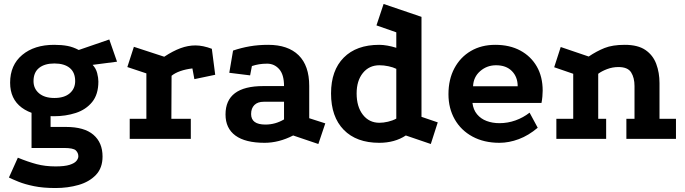

<svg xmlns="http://www.w3.org/2000/svg" viewBox="-20 -700 3454 968"><path d="M252 -114Q148 -114 89.5 -157.5Q31 -201 31 -283Q31 -372 92 -423Q153 -474 253 -474Q291 -474 320 -468.5Q349 -463 377 -448L531 -501L570 -389L447 -373Q464 -355 470 -331Q476 -307 476 -289Q476 -224 444.5 -185.5Q413 -147 362 -130.5Q311 -114 252 -114ZM260 248Q197 248 151 238.5Q105 229 74 216.5Q43 204 25 195L70 95Q121 116 164.5 127.5Q208 139 260 139Q306 139 331 131Q356 123 365.5 111Q375 99 375 88Q375 71 362.5 58.5Q350 46 302 46H139V-148L235 -130V-60H313Q405 -60 451 -20.5Q497 19 497 89Q497 147 463.5 182Q430 217 376 232.5Q322 248 260 248ZM254 -206Q304 -206 331.5 -229.5Q359 -253 359 -291Q359 -335 331.5 -357.5Q304 -380 254 -380Q205 -380 177 -357.5Q149 -335 149 -291Q149 -253 177 -229.5Q205 -206 254 -206Z M808 -414Q852 -443 890 -457Q928 -471 965 -471Q1003 -471 1048 -454L1065 -323L960 -301L950 -355Q916 -351 889 -341.5Q862 -332 845 -318L844 -101H942V0H634V-101H718V-330L622 -362L655 -464Z M1458 -17Q1386 20 1314 20Q1217 20 1167 -16.5Q1117 -53 1117 -123Q1117 -266 1307 -266H1412Q1412 -324 1387.5 -351.5Q1363 -379 1327 -379Q1305 -379 1286.5 -376Q1268 -373 1250 -367L1241 -320L1136 -333L1155 -445Q1196 -459 1239.5 -466.5Q1283 -474 1332 -474Q1432 -474 1485.5 -421.5Q1539 -369 1539 -267V-104L1620 -78L1585 26ZM1310 -187Q1279 -187 1262.5 -170.5Q1246 -154 1246 -125Q1246 -72 1318 -72Q1368 -72 1412 -98V-187Z M2152 26 2026 -17Q1970 20 1892 20Q1777 20 1713 -45.5Q1649 -111 1649 -229Q1649 -345 1713 -409.5Q1777 -474 1892 -474Q1911 -474 1933.5 -470Q1956 -466 1978 -459V-537L1878 -572L1914 -680L2105 -615V-111L2187 -83ZM1893 -81Q1913 -81 1936.5 -86.5Q1960 -92 1978 -102V-353Q1962 -361 1938.5 -366Q1915 -371 1893 -371Q1841 -371 1809.5 -332Q1778 -293 1778 -229Q1778 -162 1809.5 -121.5Q1841 -81 1893 -81Z M2691 -56Q2645 -17 2595.5 1.5Q2546 20 2498 20Q2420 20 2362 -11.5Q2304 -43 2272.5 -98.5Q2241 -154 2241 -225Q2241 -300 2271 -356Q2301 -412 2354 -443Q2407 -474 2477 -474Q2550 -474 2603.5 -445Q2657 -416 2686.5 -364.5Q2716 -313 2716 -243Q2716 -230 2714.5 -213Q2713 -196 2710 -181H2362Q2366 -147 2385 -124Q2404 -101 2433.5 -90Q2463 -79 2498 -79Q2540 -79 2579 -93Q2618 -107 2650 -132ZM2590 -265Q2590 -312 2561 -341.5Q2532 -371 2481 -371Q2435 -371 2401 -341.5Q2367 -312 2365 -265Z M2785 0V-101H2870V-328L2774 -361L2807 -463L2948 -415Q2988 -442 3028 -458Q3068 -474 3130 -474Q3196 -474 3234 -448Q3272 -422 3288.5 -378Q3305 -334 3305 -281V-101H3388V0H3138V-101H3179V-266Q3179 -308 3162 -335Q3145 -362 3098 -362Q3068 -362 3040.5 -351.5Q3013 -341 2996 -328V-101H3036V0Z"/></svg>

Font: Podkova ExtraBold
Style: Regular
Weight: 800
Designer: Ilya Yudin
Foundry: Cyreal (www.cyreal.org)
Version: Version 2.103